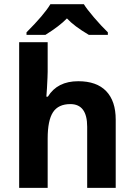

<svg xmlns="http://www.w3.org/2000/svg" viewBox="-20 -910 650 930"><path d="M540.5 0H402.3V-295.9Q402.3 -405.8 320.8 -405.8Q262.7 -405.8 236.8 -366.5Q210.9 -327.1 210.9 -238.8V0H72.8V-705.6H210.9V-562Q210.9 -544.9 207.5 -482.9L204.6 -441.9H211.9Q257.8 -516.6 358.9 -516.6Q448.2 -516.6 494.4 -468.5Q540.5 -420.4 540.5 -330.6ZM410.2 -741.2Q338.9 -783.2 304.2 -820.8Q269 -784.2 200.2 -741.2H108.4V-753.4Q193.8 -838.9 224.1 -889.6H386.2Q400.4 -866.2 435.1 -825.7Q469.7 -785.2 502.4 -753.4V-741.2Z"/></svg>

Font: Bpm'online Open Sans
Style: Bold
Weight: 700
Foundry: Ascender Corporation
Version: Version 1.10